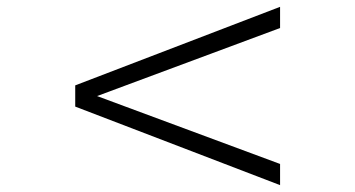

<svg xmlns="http://www.w3.org/2000/svg" viewBox="-20 -581 1040 562"><path d="M200.2 -269V-331.1L799.8 -561V-499L264.2 -299.8L799.8 -101.1V-39.1Z"/></svg>

Font: Charis SIL Cyr
Style: Regular
Weight: 400
Foundry: SIL International
Version: Version 5.000